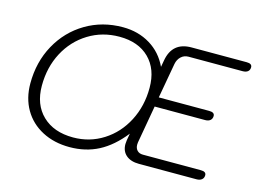

<svg xmlns="http://www.w3.org/2000/svg" viewBox="-97 -883 1434 1066"><g transform="rotate(15 620.5 -350.0)"><path d="M72 -276Q72 -399 126.5 -498Q181 -597 276 -653.5Q371 -710 489 -710Q577 -710 645.5 -668.5Q714 -627 749 -552L756 -591Q775 -700 885 -700H1202Q1233 -700 1233 -679Q1233 -663 1222.5 -654.5Q1212 -646 1193 -646H882Q857 -646 839.5 -629.5Q822 -613 817 -587L781 -385H1071Q1102 -385 1102 -364Q1102 -348 1091.5 -339Q1081 -330 1062 -330H772L734 -114Q733 -110 733 -101Q733 -80 745 -67.5Q757 -55 778 -55H1111Q1142 -55 1142 -34Q1142 -18 1131 -9Q1120 0 1101 0H770Q723 0 696 -23Q669 -46 669 -87Q669 -93 671 -109L678 -149Q613 -67 539 -28.5Q465 10 373 10Q284 10 215.5 -26Q147 -62 109.5 -126.5Q72 -191 72 -276ZM718 -423Q718 -530 655.5 -592Q593 -654 484 -654Q386 -654 306.5 -605Q227 -556 182 -471Q137 -386 137 -280Q137 -172 202 -109.5Q267 -47 378 -47Q473 -47 551 -96.5Q629 -146 673.5 -232Q718 -318 718 -423Z"/></g></svg>

Font: Kodchasan Light
Style: Italic
Weight: 300
Italic angle: -10°
Version: Version 1.000; ttfautohint (v1.6)